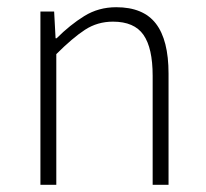

<svg xmlns="http://www.w3.org/2000/svg" viewBox="-20 -512 572 532"><path d="M92 0V-480H130L134 -406H137Q174 -443 213.5 -467.5Q253 -492 302 -492Q377 -492 412 -446.5Q447 -401 447 -308V0H403V-302Q403 -379 377.5 -415.5Q352 -452 293 -452Q250 -452 215.5 -429.5Q181 -407 136 -362V0Z"/></svg>

Font: Source Sans 3 ExtraLight Light
Style: Regular
Weight: 300
Version: Version 3.052;hotconv 1.1.0;makeotfexe 2.6.0